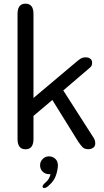

<svg xmlns="http://www.w3.org/2000/svg" viewBox="-20 -786 554 1018"><path d="M115.5 5.5Q73 5.5 73 -49V-712.5Q73 -766.5 115.5 -766.5Q157.5 -766.5 157.5 -712.5V-266.5L385.5 -458.5Q399 -470 409 -476Q419 -482 434.5 -482Q449.5 -482 459 -474.5Q468.5 -467 468.5 -453.5Q468.5 -445 465.8 -438.5Q463 -432 453 -424L315.5 -306.5L475 -57.5Q481 -48.5 483 -41Q485 -33.5 485 -26Q485 -10.5 474.2 -2.8Q463.5 5 448.5 5Q428.5 5 418.2 -5.2Q408 -15.5 395 -34.5L257.5 -256L157.5 -171.5V-49Q157.5 5.5 115.5 5.5ZM240 43Q259 43 273 56Q287 69 287 90.5Q287 110.5 277.5 141.5Q268 172.5 238 198.5Q231 205 225 208Q219 211 214 211Q210 211 207.8 208.2Q205.5 205.5 205.5 203Q205.5 199 210 193Q214.5 187 223 180Q233 171.5 239.2 160.2Q245.5 149 248 137Q247 137.5 244.2 137.5Q241.5 137.5 240 137.5Q220 137.5 206.2 124Q192.5 110.5 192.5 90.5Q192.5 71 206.2 57Q220 43 240 43Z"/></svg>

Font: Sono
Style: Regular
Weight: 400
Designer: Tyler Finck
Foundry: Tyler Finck
Version: Version 2.112